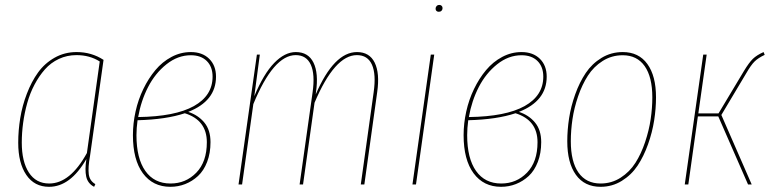

<svg xmlns="http://www.w3.org/2000/svg" viewBox="-20 -736 3108 766"><path d="M285.6 -528.3Q345.2 -528.3 393.1 -497.1L339.4 -115.7Q330.6 -66.9 334.2 -40.5Q337.9 -14.2 360.4 -1.5L355.5 9.3Q330.1 -3.9 324 -31.2Q317.9 -58.6 324.7 -101.6Q260.7 9.3 175.8 9.3Q117.2 9.3 85 -38.1Q52.7 -85.4 52.7 -166.5Q52.7 -215.8 60.8 -265.1Q68.8 -314.5 87.2 -362.3Q105.5 -410.2 131.8 -446.8Q158.2 -483.4 198 -505.9Q237.8 -528.3 285.6 -528.3ZM285.2 -516.1Q247.6 -516.1 215.1 -501Q182.6 -485.8 159.2 -459.2Q135.7 -432.6 117.7 -398.4Q99.6 -364.3 88.6 -324.7Q77.6 -285.2 72.3 -245.6Q66.9 -206.1 66.9 -167Q66.9 -91.3 95.2 -47.6Q123.5 -3.9 176.3 -3.9Q259.8 -3.9 326.7 -125.5L377.9 -490.7Q337.9 -516.1 285.2 -516.1Z M741.2 -528.3Q787.1 -528.3 814.5 -501.5Q841.8 -474.6 841.8 -430.2Q841.8 -333 731 -289.6Q770.5 -276.9 795.2 -247.1Q819.8 -217.3 819.8 -168.9Q819.8 -125 806.4 -90.1Q793 -55.2 770 -33.9Q747.1 -12.7 719 -1.7Q690.9 9.3 659.7 9.3Q589.8 9.3 550 -44.7Q510.3 -98.6 510.3 -196.8Q510.3 -243.7 520.8 -291Q531.2 -338.4 551.8 -380.9Q572.3 -423.3 599.9 -456.3Q627.4 -489.3 664.1 -508.8Q700.7 -528.3 741.2 -528.3ZM741.2 -515.6Q689.5 -515.6 644.3 -479.7Q599.1 -443.8 570.8 -388.7Q542.5 -333.5 531.2 -269Q678.7 -271 753.4 -312.7Q828.1 -354.5 828.1 -430.2Q828.1 -469.7 804.9 -492.7Q781.7 -515.6 741.2 -515.6ZM717.3 -284.2Q643.1 -259.3 528.8 -256.3Q524.4 -224.6 524.4 -196.8Q524.4 -104 559.8 -54Q595.2 -3.9 660.2 -3.9Q721.2 -3.9 763.2 -47.1Q805.2 -90.3 805.2 -168.5Q805.2 -256.8 717.3 -284.2Z M1404.3 -528.3Q1454.1 -528.3 1474.9 -486.1Q1495.6 -443.8 1484.9 -368.7L1433.6 0H1419.4L1470.7 -367.7Q1481 -439.9 1463.9 -478Q1446.8 -516.1 1403.8 -516.1Q1315.4 -516.1 1234.9 -326.2L1189 0H1175.3L1227.1 -367.7Q1237.3 -439.5 1220 -477.8Q1202.6 -516.1 1159.7 -516.1Q1071.3 -516.1 990.7 -320.8L945.8 0H931.6L1004.9 -518.1H1016.6L994.6 -352.1Q1031.7 -441.4 1074 -484.9Q1116.2 -528.3 1160.2 -528.3Q1210 -528.3 1230.7 -486.1Q1251.5 -443.8 1240.7 -368.7L1239.7 -359.4Q1312.5 -528.3 1404.3 -528.3Z M1730.5 -689Q1724.6 -689 1721.2 -692.4Q1717.8 -695.8 1717.8 -701.2Q1717.8 -707.5 1721.9 -711.9Q1726.1 -716.3 1732.9 -716.3Q1738.8 -716.3 1742.2 -712.6Q1745.6 -709 1745.6 -703.6Q1745.6 -697.3 1741.5 -693.1Q1737.3 -689 1730.5 -689ZM1712.4 -518.1 1639.6 0H1625.5L1698.7 -518.1Z M2060.5 -528.3Q2106.4 -528.3 2133.8 -501.5Q2161.1 -474.6 2161.1 -430.2Q2161.1 -333 2050.3 -289.6Q2089.8 -276.9 2114.5 -247.1Q2139.2 -217.3 2139.2 -168.9Q2139.2 -125 2125.7 -90.1Q2112.3 -55.2 2089.4 -33.9Q2066.4 -12.7 2038.3 -1.7Q2010.3 9.3 1979 9.3Q1909.2 9.3 1869.4 -44.7Q1829.6 -98.6 1829.6 -196.8Q1829.6 -243.7 1840.1 -291Q1850.6 -338.4 1871.1 -380.9Q1891.6 -423.3 1919.2 -456.3Q1946.8 -489.3 1983.4 -508.8Q2020 -528.3 2060.5 -528.3ZM2060.5 -515.6Q2008.8 -515.6 1963.6 -479.7Q1918.5 -443.8 1890.1 -388.7Q1861.8 -333.5 1850.6 -269Q1998 -271 2072.8 -312.7Q2147.5 -354.5 2147.5 -430.2Q2147.5 -469.7 2124.3 -492.7Q2101.1 -515.6 2060.5 -515.6ZM2036.6 -284.2Q1962.4 -259.3 1848.1 -256.3Q1843.8 -224.6 1843.8 -196.8Q1843.8 -104 1879.2 -54Q1914.6 -3.9 1979.5 -3.9Q2040.5 -3.9 2082.5 -47.1Q2124.5 -90.3 2124.5 -168.5Q2124.5 -256.8 2036.6 -284.2Z M2376 9.3Q2312 9.3 2277.6 -38.6Q2243.2 -86.4 2243.2 -172.4Q2243.2 -217.8 2250.5 -264.9Q2257.8 -312 2274.9 -359.9Q2292 -407.7 2316.9 -444.8Q2341.8 -481.9 2379.9 -505.1Q2418 -528.3 2464.4 -528.3Q2528.3 -528.3 2562.7 -480.7Q2597.2 -433.1 2597.2 -347.7Q2597.2 -302.7 2589.8 -255.6Q2582.5 -208.5 2565.4 -160.4Q2548.3 -112.3 2523.7 -75.2Q2499 -38.1 2460.7 -14.4Q2422.4 9.3 2376 9.3ZM2376 -3.9Q2419.9 -3.9 2456.1 -27.1Q2492.2 -50.3 2515.1 -86.4Q2538.1 -122.6 2553.7 -169.2Q2569.3 -215.8 2575.9 -260.5Q2582.5 -305.2 2582.5 -347.7Q2582.5 -428.7 2552 -472.2Q2521.5 -515.6 2464.4 -515.6Q2420.4 -515.6 2384.5 -492.9Q2348.6 -470.2 2325.4 -434.1Q2302.2 -397.9 2286.4 -351.6Q2270.5 -305.2 2263.9 -260.3Q2257.3 -215.3 2257.3 -172.4Q2257.3 -91.3 2287.8 -47.6Q2318.4 -3.9 2376 -3.9Z M3026.4 -528.3 3030.8 -517.1Q3004.9 -504.9 2990.5 -490.7Q2976.1 -476.6 2957 -443.4L2857.9 -277.3L2979 0H2964.4L2845.7 -271.5H2764.2L2726.1 0H2711.9L2785.6 -518.1H2799.3L2766.1 -283.7H2846.7L2948.2 -453.1Q2968.3 -486.3 2983.6 -501.2Q2999 -516.1 3026.4 -528.3Z"/></svg>

Font: Fira Sans Compressed Hair
Style: Italic
Weight: 100
Width: 3
Italic angle: -8°
Designer: Carrois Corporate & Edenspiekermann AG
Foundry: Carrois Corporate GbR & Edenspiekermann AG
Version: Version 4.203;PS 004.203;hotconv 1.0.88;makeotf.lib2.5.64775